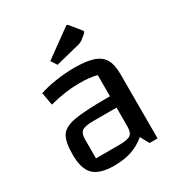

<svg xmlns="http://www.w3.org/2000/svg" viewBox="-171 -827 888 952"><g transform="rotate(-30 272.5 -351.0)"><path d="M55 0ZM460 -370V0H414L387 -50Q351 -19 307.5 -4.5Q264 10 208 10Q125 10 90 -24.5Q55 -59 55 -140Q55 -213 75 -245Q95 -277 153.5 -288Q212 -299 345 -299H360V-420Q323 -431 259 -431Q179 -431 90 -407L77 -480Q114 -493 169 -501.5Q224 -510 276 -510Q345 -510 385 -496.5Q425 -483 442.5 -452.5Q460 -422 460 -370ZM360 -125V-234H227Q180 -234 163 -222Q146 -210 146 -176V-67H280Q327 -67 343.5 -79Q360 -91 360 -125ZM191 -598 343 -708Q348 -712 351 -712Q355 -712 359 -707L402 -654Q409 -646 409 -642Q409 -637 402 -631L375 -609Q367 -603 353 -599L213 -564Z"/></g></svg>

Font: Changa
Style: Regular
Weight: 400
Designer: Eduardo Rodriguez Tunni
Foundry: Eduardo Rodriguez Tunni
Version: Version 2.002; ttfautohint (v1.5.10-5e6f)